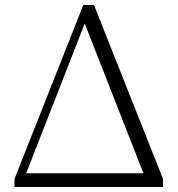

<svg xmlns="http://www.w3.org/2000/svg" viewBox="-20 -750 712 770"><path d="M85 -55.2H555.2L319.8 -655.8ZM356.9 -730 633.8 -32.2V0H38.1V-32.2L314 -730Z"/></svg>

Font: Source Han Serif CN ExtraLight
Style: Regular
Weight: 250
Designer: Ryoko NISHIZUKA  (kana & ideographs); Frank Grießhammer (Latin, Greek & Cyrillic); Wenlong ZHANG  (bopomofo); Sandoll Co
Foundry: Adobe Systems Incorporated
Version: Version 1.001;PS 1.001;hotconv 16.6.54;makeotf.lib2.5.65590